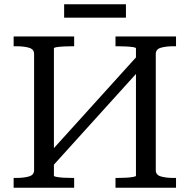

<svg xmlns="http://www.w3.org/2000/svg" viewBox="-20 -881 890 901"><path d="M186 -134 632 -627 666 -587 220 -94ZM44 0V-46H55Q92 -46 116 -53Q140 -60 140 -82V-628Q140 -650 116 -657Q92 -664 55 -664H44V-710H328V-664H319Q300 -664 280.5 -663Q261 -662 247 -660Q233 -658 233 -654V-56Q233 -53 247 -50.5Q261 -48 280.5 -47Q300 -46 319 -46H328V0ZM522 0V-46H531Q550 -46 570 -47Q590 -48 604 -50.5Q618 -53 618 -56V-654Q618 -658 604 -660Q590 -662 570 -663Q550 -664 531 -664H522V-710H806V-664H795Q759 -664 735 -657Q711 -650 711 -628V-82Q711 -60 735 -53Q759 -46 795 -46H806V0ZM281 -861H571V-798H281Z"/></svg>

Font: Roboto Serif 28pt
Style: Regular
Weight: 400
Designer: Greg Gazdowicz
Foundry: Commercial Type
Version: Version 1.008